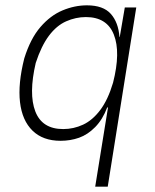

<svg xmlns="http://www.w3.org/2000/svg" viewBox="-20 -520 583 720"><path d="M337 180 385 -117H382Q365 -72 337 -43.5Q309 -15 276.5 -3.5Q244 8 207 8Q141 8 102 -30Q63 -68 55 -137Q47 -206 71 -301Q94 -375 131.5 -418.5Q169 -462 214.5 -481Q260 -500 306 -500Q367 -500 395.5 -468Q424 -436 428 -381H429L448 -492H491L384 180ZM217 -36Q256 -36 291.5 -52.5Q327 -69 356 -107.5Q385 -146 404 -210Q433 -324 407 -390Q381 -456 302 -456Q264 -456 228 -440Q192 -424 163.5 -386Q135 -348 114 -284Q87 -168 112.5 -102Q138 -36 217 -36Z"/></svg>

Font: Nunito Sans 7pt Condensed ExtraLight
Style: Italic
Weight: 250
Width: 3
Italic angle: -9°
Designer: Vernon Adams
Foundry: Vernon Adams
Version: Version 3.101;gftools[0.9.27]